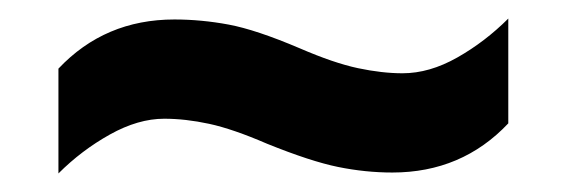

<svg xmlns="http://www.w3.org/2000/svg" viewBox="-20 -456 612 207"><path d="M268 -301Q231 -317 205.5 -322.5Q180 -328 157 -328Q129 -328 98.5 -311Q68 -294 43 -269V-382Q93 -435 168 -435Q197 -435 226.5 -429.5Q256 -424 303 -404Q340 -388 366 -382.5Q392 -377 414 -377Q443 -377 473 -394Q503 -411 528 -436V-323Q478 -270 403 -270Q374 -270 344.5 -276Q315 -282 268 -301Z"/></svg>

Font: Noto Sans Balinese
Style: Regular
Weight: 400
Designer: Aditya Bayu, David Williams
Foundry: David Williams
Version: Version 2.003